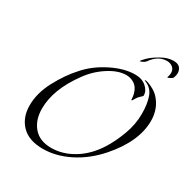

<svg xmlns="http://www.w3.org/2000/svg" viewBox="-249 -1348 1527 1576"><g transform="rotate(30 514.5 -559.5)"><path d="M943 -1141Q987 -1141 1005 -1119.5Q1023 -1098 1023 -1067Q1023 -1050 1013 -1023Q1010 -1016 993 -1006.5Q976 -997 967 -997L965 -999L968 -1006Q970 -1012 972.5 -1022.5Q975 -1033 975 -1043Q975 -1076 952.5 -1094.5Q930 -1113 897 -1113Q813 -1113 753 -1025Q741 -1012 723 -1005Q708 -999 705 -999H703Q703 -1007 737 -1040.5Q771 -1074 830.5 -1107.5Q890 -1141 943 -1141ZM1029 -620Q1029 -424 847 -217Q746 -103 621 -40.5Q496 22 373 22Q240 22 171 -49Q102 -120 102 -234Q102 -351 166 -471Q230 -591 305 -673Q383 -764 503.5 -825Q624 -886 728 -886Q792 -886 832.5 -851Q873 -816 873 -772Q873 -767 868.5 -762.5Q864 -758 855 -750Q846 -742 839 -734Q832 -726 825 -714Q818 -702 814 -695Q810 -688 807 -688Q802 -688 802 -695Q802 -720 795 -746Q780 -800 744 -823Q708 -846 667 -846Q590 -846 500 -788Q410 -730 348 -642Q203 -443 203 -262Q203 -154 261 -86.5Q319 -19 429 -19Q537 -19 639.5 -81.5Q742 -144 814 -259Q861 -334 898 -433Q935 -532 935 -633Q935 -727 912 -791Q889 -855 826 -879Q818 -882 818 -885Q818 -887 822 -887Q844 -887 887 -865.5Q930 -844 954 -818Q1029 -738 1029 -620Z"/></g></svg>

Font: Miama Nueva
Style: Medium
Weight: 400
Italic angle: -28°
Version: Version 1.0